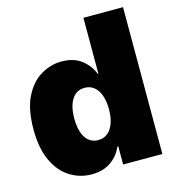

<svg xmlns="http://www.w3.org/2000/svg" viewBox="-109 -820 840 919"><g transform="rotate(-15 311.0 -361.0)"><path d="M233.4 6.8Q175.3 6.8 126.2 -23.7Q77.1 -54.2 47.9 -116.2Q18.6 -178.2 18.6 -272.5Q18.6 -371.6 49.3 -433.3Q80.1 -495.1 128.9 -523.9Q177.7 -552.7 231.4 -552.7Q292.5 -552.7 330.8 -522.5Q369.1 -492.2 384.8 -450.2H387.7V-727.5H584V0H389.6V-89.8H384.8Q368.2 -48.3 329.6 -20.8Q291 6.8 233.4 6.8ZM305.7 -143.6Q346.2 -143.6 369.4 -178.5Q392.6 -213.4 392.6 -272.5Q392.6 -333.5 369.4 -367.9Q346.2 -402.3 305.7 -402.3Q265.1 -402.3 242.9 -367.9Q220.7 -333.5 220.7 -272.5Q220.7 -211.9 242.9 -177.7Q265.1 -143.6 305.7 -143.6Z"/></g></svg>

Font: Inter Tight Black
Style: Regular
Weight: 900
Designer: Rasmus Andersson
Foundry: rsms
Version: Version 3.004; ttfautohint (v1.8.4.7-5d5b)